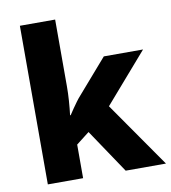

<svg xmlns="http://www.w3.org/2000/svg" viewBox="-84 -833 807 906"><g transform="rotate(-10 319.0 -380.0)"><path d="M241 -439Q241 -407 238.5 -371.5Q236 -336 232 -303H235Q244 -317 254 -331.5Q264 -346 275 -361Q286 -376 297 -388L437 -549H625L420 -313L638 0H445L304 -210L241 -161V0H72V-760H241Z"/></g></svg>

Font: Noto Sans Hebrew ExtraBold
Style: Regular
Weight: 800
Designer: Monotype Design Team
Foundry: Monotype Imaging Inc.
Version: Version 2.003